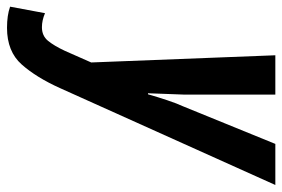

<svg xmlns="http://www.w3.org/2000/svg" viewBox="-230 -432 824 561"><g transform="rotate(90 182.5 -152.0)"><path d="M160 85 443 -544H323L213 -274Q205 -257 195.5 -228.5Q186 -200 178 -172H175Q176 -199 177 -226.5Q178 -254 179 -280V-544H64L85 -6L51 71Q36 103 21.5 120.5Q7 138 -18 138Q-38 138 -59 129L-78 231Q-53 240 -16 240Q53 240 91 197Q129 154 160 85Z"/></g></svg>

Font: Noto Sans Display Condensed
Style: Bold Italic
Weight: 700
Width: 3
Designer: Monotype Design team
Foundry: Monotype Imaging Inc.
Version: 1.000